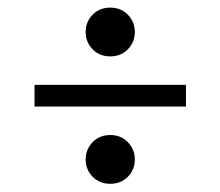

<svg xmlns="http://www.w3.org/2000/svg" viewBox="-20 -476 565 492"><path d="M262.5 -130Q290 -130 307.8 -111.5Q325.5 -93 325.5 -67.5Q325.5 -41.5 307.8 -23.2Q290 -5 262.5 -5Q235 -5 217.2 -23.2Q199.5 -41.5 199.5 -67.5Q199.5 -93 217.2 -111.5Q235 -130 262.5 -130ZM262.5 -456.5Q290 -456.5 307.8 -438.2Q325.5 -420 325.5 -394Q325.5 -368 307.8 -349.8Q290 -331.5 262.5 -331.5Q235 -331.5 217.2 -349.8Q199.5 -368 199.5 -394Q199.5 -420 217.2 -438.2Q235 -456.5 262.5 -456.5ZM68.5 -258.5H456.5V-203H68.5Z"/></svg>

Font: Newsreader 36pt
Style: Bold
Weight: 700
Designer: Hugues Gentile
Foundry: Production Type
Version: Version 1.003